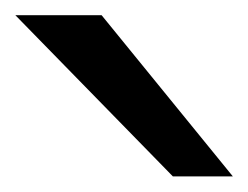

<svg xmlns="http://www.w3.org/2000/svg" viewBox="-20 -801 323 250"><path d="M0 -781.2H112.3L283.2 -571.3H205.1Z"/></svg>

Font: Andika LitF DSA DSG
Style: Regular
Weight: 400
Designer: Victor Gaultney, Annie Olsen, Julie Remington, Don Collingsworth, Eric Hays, Becca Hirsbrunner
Foundry: SIL International
Version: Version 6.200 ; LitF DSA DSG; ttfautohint (v1.8.3.10-c5d8)